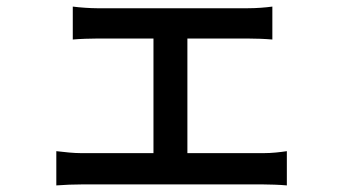

<svg xmlns="http://www.w3.org/2000/svg" viewBox="-20 -548 1040 583"><path d="M549 -83V-431H733C756 -431 784 -430 807 -428V-528C785 -525 758 -523 733 -523H274C256 -523 223 -525 201 -528V-428C222 -430 256 -431 275 -431H446V-83H227C204 -83 176 -86 151 -89V15C177 13 204 12 227 12H780C797 12 830 13 851 15V-89C831 -86 806 -83 780 -83Z"/></svg>

Font: Source Han Sans KR Medium
Style: Regular
Weight: 500
Designer: Ryoko NISHIZUKA (kana & ideographs); Paul D. Hunt (Latin, Greek & Cyrillic); Wenlong ZHANG (bopomofo); Sandoll Communica
Foundry: Adobe Systems Incorporated
Version: Version 1.001;PS 1.001;hotconv 1.0.78;makeotf.lib2.5.61930